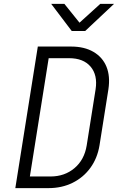

<svg xmlns="http://www.w3.org/2000/svg" viewBox="-20 -970 640 990"><path d="M59 0 175 -730H346Q415 -730 462 -702.5Q509 -675 529 -626Q549 -577 539 -510L493 -220Q482 -154 446 -104.5Q410 -55 354.5 -27.5Q299 0 230 0ZM134 -60H240Q313 -60 364 -103Q415 -146 427 -220L473 -510Q484 -583 447 -626.5Q410 -670 336 -670H231ZM350 -810 244 -950H312L390 -853L497 -950H568L419 -810Z"/></svg>

Font: NKDuy Mono ExtraLight
Style: Italic
Weight: 200
Italic angle: -9°
Monospace: yes
Designer: NKDuy
Foundry: NKDuy
Version: Version 2.251; ttfautohint (v1.8.4.7-5d5b)